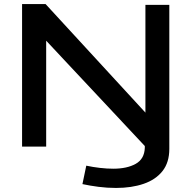

<svg xmlns="http://www.w3.org/2000/svg" viewBox="-20 -724 945 948"><path d="M89 0V-704H205L698 -168V-700H816V11Q816 78 782.5 120.5Q749 163 689.5 183.5Q630 204 553 204Q509 204 466.5 198.5Q424 193 387 185L406 94Q439 101 473.5 105Q508 109 539 109Q607 109 650 85Q693 61 695 6V-3L208 -523V0Z"/></svg>

Font: Georama Extended Medium
Style: Regular
Weight: 500
Width: 7
Designer: Jean-Baptiste Levee
Foundry: Production Type
Version: Version 1.000